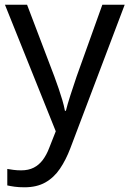

<svg xmlns="http://www.w3.org/2000/svg" viewBox="-20 -556 550 816"><path d="M1 -536H95L211 -231Q221 -204 229.5 -179Q238 -154 245 -130.5Q252 -107 256 -85H260Q266 -110 279 -150.5Q292 -191 306 -232L415 -536H510L279 74Q260 124 234.5 161.5Q209 199 172.5 219.5Q136 240 84 240Q60 240 42 237.5Q24 235 11 232V162Q22 164 37.5 166Q53 168 70 168Q101 168 123.5 156.5Q146 145 162 123.5Q178 102 189 73L217 2Z"/></svg>

Font: loriya25
Style: Book
Weight: 400
Designer: Jelle Bosma - Monotype Design Team
Foundry: Monotype Imaging Inc.
Version: Version 2.003